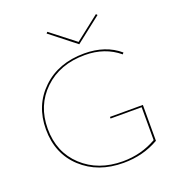

<svg xmlns="http://www.w3.org/2000/svg" viewBox="-151 -975 1020 1102"><g transform="rotate(-20 359.5 -423.5)"><path d="M565 -844 409 -722 254 -844 261 -852 410 -736 558 -852ZM432 -270H633V-51Q537 5 416 5Q261 5 161.5 -87Q62 -179 62 -328Q62 -474 160.5 -568.5Q259 -663 417 -663Q547 -663 631 -591L624 -582Q539 -653 417 -653Q264 -653 168.5 -561.5Q73 -470 73 -328Q73 -184 169.5 -94.5Q266 -5 416 -5Q528 -5 622 -59V-260H432Z"/></g></svg>

Font: EauTest Hairline
Style: Regular
Weight: 250
Designer: Christian Thalmann (Catharsis Fonts)
Version: Version 0.001;PS 000.001;hotconv 1.0.88;makeotf.lib2.5.64775